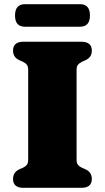

<svg xmlns="http://www.w3.org/2000/svg" viewBox="-20 -900 502 920"><path d="M347 -134Q347 -118 354 -109.8Q361 -101.5 373 -96L390.5 -88.5Q420 -74.5 420 -42.5Q420 0 369.5 0H92.5Q42.5 0 42.5 -42.5Q42.5 -74.5 72 -88.5L89.5 -96Q101.5 -101.5 108.2 -109.8Q115 -118 115 -134V-566Q115 -582 108.2 -590.2Q101.5 -598.5 89.5 -604L72 -612Q42.5 -625.5 42.5 -657.5Q42.5 -700 92.5 -700H369.5Q420 -700 420 -657.5Q420 -625.5 390.5 -612L373 -604Q361 -598.5 354 -590.2Q347 -582 347 -566ZM52 -825.5Q52 -880 99.5 -880H363.5Q411 -880 411 -826Q411 -772 363.5 -772H99.5Q52 -772 52 -825.5Z"/></svg>

Font: Fraunces 9pt S050 Black
Style: Regular
Weight: 900
Version: Version 1.000; ttfautohint (v1.8.3)